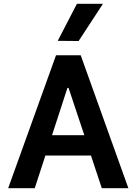

<svg xmlns="http://www.w3.org/2000/svg" viewBox="-20 -991 715 1011"><path d="M459 -172H219L163 0H23L275 -700H405L656 0H516ZM424 -279 341 -528H335L254 -279ZM284 -776 385 -971H522L394 -775Z"/></svg>

Font: Be Vietnam
Style: Bold
Weight: 700
Designer: Gabriel Lam
Foundry: TypeRant
Version: Version 4.000